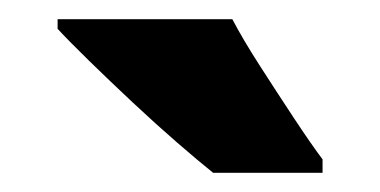

<svg xmlns="http://www.w3.org/2000/svg" viewBox="-20 -786 396 200"><path d="M222 -766Q233 -745 251 -717Q269 -689 286.5 -662.5Q304 -636 316 -620V-606H202Q187 -618 164.5 -637.5Q142 -657 118 -679.5Q94 -702 73 -722.5Q52 -743 40 -756V-766Z"/></svg>

Font: Noto Sans Bengali Condensed ExtraBold
Style: Regular
Weight: 800
Width: 3
Designer: Joana Ranito - Universal Thirst; Jelle Bosma - Monotype Design Team
Foundry: Universal Thirst ehf.
Version: Version 3.000; ttfautohint (v1.8.4.7-5d5b)